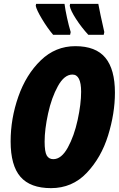

<svg xmlns="http://www.w3.org/2000/svg" viewBox="-20 -964 615 994"><path d="M35 -232Q35 -350 75 -464Q115 -578 191 -651.5Q267 -725 370 -725Q476 -725 525.5 -665Q575 -605 575 -484Q575 -377 539.5 -262.5Q504 -148 429 -69Q354 10 244 10Q137 10 86 -48.5Q35 -107 35 -232ZM400 -489Q400 -578 355 -578Q313 -578 280 -518.5Q247 -459 229 -376.5Q211 -294 211 -231Q211 -178 222 -159Q233 -140 256 -140Q298 -140 331 -200Q364 -260 382 -343Q400 -426 400 -489ZM165 -934 167 -944H314Q318 -913 327 -872Q336 -831 346 -798L343 -784H255Q226 -818 197.5 -865.5Q169 -913 165 -934ZM341 -934 343 -944H489Q497 -899 520 -798L517 -784H437Q402 -822 373.5 -866Q345 -910 341 -934Z"/></svg>

Font: Noto Sans UI CondBlack
Style: Italic
Weight: 900
Width: 3
Italic angle: -12°
Designer: Monotype Design Team
Foundry: Monotype Imaging Inc.
Version: Version 1.001